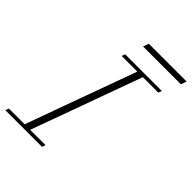

<svg xmlns="http://www.w3.org/2000/svg" viewBox="-270 -908 1025 1025"><g transform="rotate(45 242.5 -396.0)"><path d="M233.4 -760.3 245.1 -792.5H530.8L519 -760.3ZM-45.9 0 -38.6 -19.5H80.1L306.6 -643.6H188.5L195.8 -663.1H472.2L465.3 -643.6H348.6L122.1 -19.5H237.8L231 0Z"/></g></svg>

Font: Elstob ExtraLight
Style: Italic
Weight: 200
Italic angle: -20°
Designer: Peter S. Baker
Version: Version 1.015